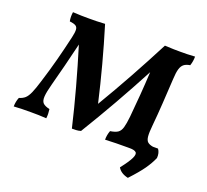

<svg xmlns="http://www.w3.org/2000/svg" viewBox="-174 -852 1295 1203"><g transform="rotate(20 473.5 -250.0)"><path d="M358 9Q328 -119 293 -246.5Q258 -374 219 -501Q201 -424 181 -346Q161 -268 145 -208Q130 -153 128 -122.5Q126 -92 139 -78.5Q152 -65 184 -58Q186 -44 186.5 -28Q187 -12 185 3Q160 1 133.5 0.5Q107 0 82 0Q53 0 24.5 0.5Q-4 1 -32 3Q-32 -12 -29 -28Q-26 -44 -20 -58Q4 -65 19 -78.5Q34 -92 47 -121.5Q60 -151 76 -204Q103 -290 123.5 -368Q144 -446 163 -529Q171 -564 170 -582Q169 -600 156 -607.5Q143 -615 116 -618Q110 -645 115 -679Q140 -677 171.5 -676.5Q203 -676 222 -676Q246 -676 273.5 -676.5Q301 -677 329 -679Q366 -558 398.5 -436.5Q431 -315 459 -193Q530 -312 597 -433.5Q664 -555 728 -679Q760 -677 787 -676.5Q814 -676 832 -676Q853 -676 877 -676.5Q901 -677 929 -679Q929 -647 919 -618Q893 -614 878.5 -602.5Q864 -591 857 -567.5Q850 -544 848 -501Q843 -415 838 -335Q833 -255 826 -183Q821 -134 823.5 -108.5Q826 -83 838 -72.5Q850 -62 874 -58Q877 -45 877 -29Q877 -13 875 3Q845 1 807.5 0.5Q770 0 727 0Q689 0 650.5 0.5Q612 1 577 3Q577 -29 588 -58Q622 -63 638.5 -74.5Q655 -86 662.5 -112Q670 -138 675 -186Q682 -259 688 -335.5Q694 -412 698 -491Q632 -366 561.5 -242Q491 -118 417 3Q401 8 386.5 8.5Q372 9 358 9ZM793 179Q743 168 724 134Q767 79 780.5 50Q794 21 783 10.5Q772 0 741 0L746 -58H908Q925 -35 922 0Q905 39 877 79Q849 119 793 179Z"/></g></svg>

Font: Vollkorn
Style: Bold Italic
Weight: 700
Italic angle: -11°
Designer: Friedrich Althausen
Foundry: Friedrich Althausen
Version: Version 5.000; ttfautohint (v1.8.3)